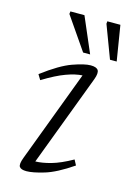

<svg xmlns="http://www.w3.org/2000/svg" viewBox="-114 -790 589 859"><g transform="rotate(15 180.0 -361.0)"><path d="M69.5 -45 229 -469Q197.5 -467.5 154.8 -452Q112 -436.5 51.5 -399.5L37 -423.5Q116.5 -483.5 170.8 -502.8Q225 -522 253 -522Q280.5 -522 288 -509.5Q295.5 -497 284.5 -467L124.5 -42.5Q155.5 -43 196.5 -54.5Q237.5 -66 292 -96.5L305 -72Q231 -21.5 178.5 -5.8Q126 10 97 10Q71.5 10 64.2 -1.2Q57 -12.5 69.5 -45ZM237.5 -568.5H205L101 -719.5L102.5 -731.5H167.5ZM360.5 -568.5H329.5L272.5 -720L273.5 -731.5H334Z"/></g></svg>

Font: Newsreader 6pt Light
Style: Italic
Weight: 300
Italic angle: -17°
Designer: Hugues Gentile
Foundry: Production Type
Version: Version 1.003; ttfautohint (v1.8.3)